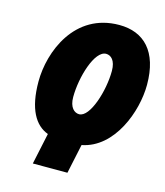

<svg xmlns="http://www.w3.org/2000/svg" viewBox="-109 -807 767 890"><g transform="rotate(15 274.5 -362.0)"><path d="M164 -150 132 0H298L328 -141C479 -170 549 -361 549 -489C549 -649 472 -724 354 -724C140 -724 59 -518 59 -374C59 -242 101 -173 164 -150ZM280 -276C257 -276 233 -296 233 -346C233 -442 274 -579 329 -579C352 -579 375 -560 375 -509C375 -413 332 -276 280 -276Z"/></g></svg>

Font: Noto Sans ExtraCondensed Black
Style: Italic
Weight: 900
Width: 2
Italic angle: -12°
Designer: Monotype Design Team
Foundry: Monotype Imaging Inc.
Version: Version 2.013